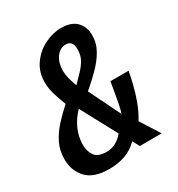

<svg xmlns="http://www.w3.org/2000/svg" viewBox="-173 -817 885 953"><g transform="rotate(-30 270.0 -340.0)"><path d="M177 23.5Q87 23.5 46.8 -20.5Q6.5 -64.5 6.5 -129.5Q6.5 -179.5 27 -220.8Q47.5 -262 80 -297.2Q112.5 -332.5 149 -365.5Q134.5 -402 123.5 -438.5Q112.5 -475 112.5 -508.5Q112.5 -568.5 143.8 -612.2Q175 -656 222.2 -679.5Q269.5 -703 318 -703Q375 -703 404.5 -673.2Q434 -643.5 434 -595Q434 -549 410.8 -508.8Q387.5 -468.5 351.2 -432.5Q315 -396.5 276 -363.5L364.5 -183Q371.5 -204 377.8 -235.8Q384 -267.5 389 -299Q394 -330.5 398 -351.5H502Q497 -323 487.2 -282Q477.5 -241 461 -195.8Q444.5 -150.5 419.5 -109.5L489 0H363.5L342.5 -39Q310 -6.5 269 8.5Q228 23.5 177 23.5ZM219.5 -512.5Q219.5 -492.5 225.5 -468.5Q231.5 -444.5 242 -418.5Q267.5 -445 289 -467.5Q310.5 -490 323.2 -514.2Q336 -538.5 336 -571Q336 -620.5 296.5 -620.5Q264 -620.5 241.8 -590.5Q219.5 -560.5 219.5 -512.5ZM183.5 -330ZM121.5 -146Q121.5 -109.5 139.5 -83.2Q157.5 -57 207.5 -57Q238.5 -57 262.2 -71Q286 -85 303.5 -106.5L193.5 -311Q159.5 -277 140.5 -234Q121.5 -191 121.5 -146Z"/></g></svg>

Font: Cabin Condensed SemiBold
Style: Italic
Weight: 600
Width: 3
Italic angle: -10°
Designer: Pablo Impallari
Foundry: Pablo Impallari. http://www.impallari.com Igino Marini. http://www.ikern.com
Version: Version 3.001; ttfautohint (v1.8.3)